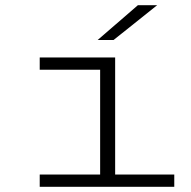

<svg xmlns="http://www.w3.org/2000/svg" viewBox="-20 -722 740 742"><path d="M133.5 0V-47.5H367V-452.5H133.5V-500H425V-47.5H653.5V0ZM419 -567.5H357.5L513 -702H587.5Z"/></svg>

Font: Trispace SemiExpanded ExtraLight
Style: Regular
Weight: 200
Width: 6
Designer: Tyler Finck
Foundry: Etcetera Type Company
Version: Version 1.210; ttfautohint (v1.8.3)